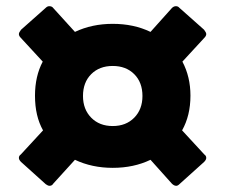

<svg xmlns="http://www.w3.org/2000/svg" viewBox="-20 -697 726 620"><path d="M646 -587Q646 -581 640 -575L569 -498Q595 -449 595 -388Q595 -324 568 -276L640 -198Q646 -194 646 -187Q646 -181 639 -174L559 -102Q554 -97 549 -97Q542 -97 535 -104L466 -181Q412 -155 344 -155Q277 -155 222 -181L152 -104Q148 -97 140 -97Q135 -97 128 -102L48 -174Q41 -181 41 -187Q41 -194 47 -198L119 -276Q93 -322 93 -388Q93 -451 118 -498L47 -575Q41 -581 41 -587Q41 -592 48 -601L128 -672Q133 -677 139 -677Q148 -677 152 -671L222 -594Q277 -620 344 -620Q412 -620 466 -594L535 -671Q541 -677 548 -677Q555 -677 559 -672L639 -601Q646 -592 646 -587ZM344 -290Q387 -290 413.5 -317Q440 -344 440 -387Q440 -431 413.5 -457.5Q387 -484 344 -484Q301 -484 274.5 -457.5Q248 -431 248 -387Q248 -344 274.5 -317Q301 -290 344 -290Z"/></svg>

Font: LINE Seed JP_TTF ExtraBold
Style: Regular
Weight: 800
Designer: LY Corporation & Fontrix & Fontworks
Version: Version 1.015